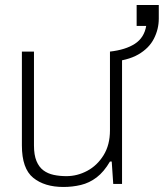

<svg xmlns="http://www.w3.org/2000/svg" viewBox="-20 -731 651 763"><path d="M232 12Q157 12 112 -24.5Q67 -61 67 -153V-526H115V-153Q115 -115 125 -91Q135 -67 152.5 -54Q170 -41 193.5 -36Q217 -31 244 -31Q287 -31 326.5 -52Q366 -73 391.5 -114Q417 -155 417 -213V-526H465V0H430L424 -89H417Q393 -48 364 -26Q335 -4 301.5 4Q268 12 232 12ZM417 -485V-526Q479 -533 516 -557Q553 -581 561 -628H523V-711H611V-657Q611 -615 591.5 -577Q572 -539 529.5 -514.5Q487 -490 417 -485Z"/></svg>

Font: Archivo SemiBold Thin
Style: Regular
Weight: 250
Version: Version 2.001